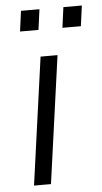

<svg xmlns="http://www.w3.org/2000/svg" viewBox="-52 -734 409 767"><g transform="rotate(-5 153.0 -350.0)"><path d="M53 0 124 -511H192L121 0ZM51 -618 62 -700H136L125 -618ZM221 -618 232 -700H306L295 -618Z"/></g></svg>

Font: Chivo ExtraLight
Style: Italic
Weight: 250
Italic angle: -8.05°
Designer: Hector Gatti
Foundry: Omnibus-Type
Version: Version 2.002